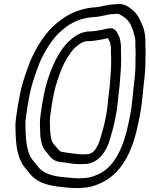

<svg xmlns="http://www.w3.org/2000/svg" viewBox="-20 -770 766 984"><path d="M451.4 -682C499.3 -682.7 530.7 -698 563.3 -698H565.3C567.3 -698 569.8 -698.3 571.3 -698.7C589.1 -702.8 598.7 -693.2 622 -677.8C652.4 -653 661.6 -617 672.9 -571.7C674.9 -556.5 672.7 -541 674.4 -518.4C675.9 -498.9 674.3 -479.6 674.3 -455C674.8 -415.7 671.9 -381.1 666.3 -336.8L661.3 -286.8C657.5 -254.7 654.3 -216.8 647.9 -185L638.9 -140C614.3 -16.4 568.3 77 497.2 116.4C469.9 129.8 447 140.4 417 142.1C408.2 142.7 397.7 143.5 389.4 144C353.7 143.9 323.9 139 288.3 136.1C234.4 129.1 197.4 112.6 175.6 85.3L162 68.3C150.4 53.7 142.3 46.2 136 32.8C115.2 -7.6 111.7 -59.7 110.2 -124.7C108.8 -152.8 115.9 -186.8 121.1 -226.3C124.6 -246.9 128 -265.6 132.1 -286C140.3 -327 151.4 -361.5 164 -397L181.3 -444.3C205.4 -502.3 245.3 -565.2 280.8 -599.8C329.9 -645.7 375.5 -674 451.4 -682ZM460.1 -732C459.5 -732 458.4 -732 457.6 -731.9C367 -723 304.3 -683.9 249.2 -632.2C202.7 -587.2 160.8 -518.4 134.2 -454.2C134.1 -454 133.9 -453.5 133.8 -453.1L116.2 -405C103 -367.9 91 -330.6 82.1 -286C77.9 -264.8 74.2 -245 70.7 -223.7C65.7 -185.2 57.6 -151.4 59.3 -113.2C60.7 -49.4 63.4 10.5 89.2 61.1C98.3 80.2 110.2 92 119.6 103.7L133.2 120.7C163.8 158.8 213.1 178.2 272.8 185.8C306.8 190.2 339.3 194 380.3 194C390.6 194 401.7 192.6 410.3 191.9C451.1 189.7 487.6 173.9 514.3 159.3C615.4 103.9 663.7 -13.5 688.9 -140L697.9 -185C705.2 -221.3 708.2 -259.3 712 -291.2L717 -341.2C722.5 -384.9 725.8 -423.9 725.3 -465C725.3 -486.6 727.1 -507.9 725.2 -531.6C724 -548.4 726.7 -566.9 723.2 -589.3C720.4 -607.7 717.3 -626.2 706.9 -646.9C696.5 -671.5 684.5 -698.6 657.8 -719.7C643.2 -731.1 618.6 -756.2 572.5 -748C527.3 -747.7 491.2 -732 460.1 -732ZM423 70C424.3 70 426.2 69.8 427.2 69.7C482.9 60.7 510.9 19.9 530 -19.3C542.6 -46.4 549.1 -77.4 555.9 -100.4C559.8 -112.9 563.3 -126.6 565.9 -140L574.9 -185C581.3 -216.7 584.6 -252.3 586.7 -279.5L592.8 -330C592.8 -330.3 592.9 -330.8 592.9 -331.1L595.9 -370.9C599.7 -414.4 602.2 -458.9 600.1 -500.6C598.9 -512.9 602 -527.7 598.5 -547.2C597.1 -555.8 596.3 -564.8 593.2 -575.2C589.9 -586.2 584.2 -594.7 577.6 -607.5C574.5 -613.7 564.4 -620.4 563.8 -620.8C560.2 -623.5 554.8 -625 550.8 -625L548.8 -625C531.2 -625 512.2 -619.4 500.8 -616.5C478.3 -613 457.9 -609 439.6 -609C388.4 -609 350.6 -574.3 328 -553.7C327.4 -553.2 326.6 -552.4 326.2 -552C296.9 -521.2 268.3 -473.7 250.9 -432.4C232 -387.5 216.1 -341.2 204.9 -285C197.7 -249.2 191.1 -209 187.4 -177.3C182.8 -144.2 185 -125.3 185.7 -100.7C185.9 -79.8 186.7 -66.5 190.6 -50.3C194.6 -17.5 209.6 1 224 16.7C233.1 29.8 242 40.2 256.7 49.7C272.8 60.1 298.6 61.4 310.9 62.8C334.4 67.1 363.4 71 384.8 71H400.8C408.6 71 416.7 70 423 70ZM533.1 -574.6C536.3 -568 539.3 -560.8 544.5 -551C545.6 -546.7 546.7 -538.7 548.3 -529.1C550 -520.5 547.4 -508.8 549.2 -487.4C550.9 -451.4 548.8 -407.4 545.1 -365.1L542.1 -325.5L536 -275C532.6 -246.8 530.7 -213.9 524.9 -185L515.9 -140C513.6 -128.1 510.8 -117.1 507.2 -105.6C499.7 -80 492.3 -49.6 484.4 -32.7C467.8 1.7 457.6 14.8 430.7 20C424.6 20.1 417.4 20.4 409.8 21H396C375.4 18.9 347 16.8 328.8 13.4C314.5 10.7 296.7 9.4 289.5 5.9C280.7 0 274.6 -9.9 265.5 -19.7C251.7 -34.7 243.1 -46.6 241.2 -66.2C239.4 -83.5 236.9 -86.8 236.6 -111.3C235.9 -139 234.1 -153.6 238 -180.8C241.6 -212.2 247.9 -249.9 254.9 -285C265.1 -336.3 280.3 -375.4 297.8 -422.1C311.9 -455.3 338.4 -498.5 359.4 -521.1C382 -541.6 403.6 -559 429.6 -559C455.3 -559 480.3 -564.3 500.1 -567.3C511.1 -568.9 522.6 -573.2 533.1 -574.6Z"/></svg>

Font: Smoothie
Style: OutlineIt
Weight: 400
Foundry: Cannot Into Space Fonts
Version: Version 0.8